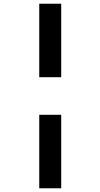

<svg xmlns="http://www.w3.org/2000/svg" viewBox="-20 -779 540 1032"><path d="M309 -364V-759H191V-364ZM309 233V-162H191V233Z"/></svg>

Font: Noto Sans Mono UI Condensed ExtraBold
Style: Regular
Weight: 800
Width: 3
Designer: Monotype Design team
Foundry: Monotype Imaging Inc.
Version: 1.000